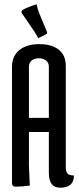

<svg xmlns="http://www.w3.org/2000/svg" viewBox="-20 -866 367 896"><path d="M36 -12V-554Q36 -604 70 -632Q104 -660 163 -660Q222 -660 254.5 -634Q287 -608 287 -558V-85Q287 -64 295.5 -55.5Q304 -47 325 -47Q325 10 261 10Q208 10 208 -59V-250H115V-94L119 0Q85 5 52 5Q36 5 36 -12ZM115 -554V-316H208V-554Q208 -573 195 -583.5Q182 -594 161 -594Q140 -594 127.5 -583.5Q115 -573 115 -554ZM198 -720Q200 -717 200 -713Q200 -709 195 -706L159 -688Q152 -701 141 -718L83 -803Q80 -808 80 -812Q80 -819 105.5 -829.5Q131 -840 141 -843L151 -846Q155 -823 164 -802Z"/></svg>

Font: el_Medula One
Style: Regular
Weight: 400
Designer: Luciano Vergara
Foundry: Luciano Vergara
Version: Version 1.002 August 17, 2020